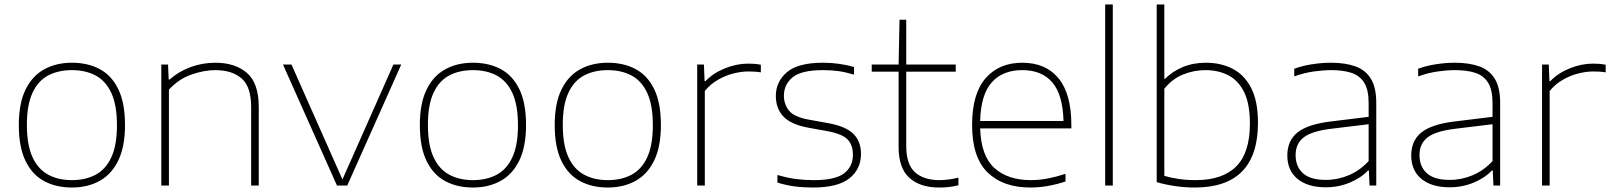

<svg xmlns="http://www.w3.org/2000/svg" viewBox="-20 -828 7195 857"><path d="M301 9Q230 9 176.8 -19.8Q123.5 -48.5 93.8 -110Q64 -171.5 64 -270Q64 -366.5 94 -428Q124 -489.5 177.5 -518.8Q231 -548 301 -548Q372 -548 425.2 -519.5Q478.5 -491 508.2 -429.8Q538 -368.5 538 -270Q538 -173.5 508 -111.8Q478 -50 424.5 -20.5Q371 9 301 9ZM301 -24Q362 -24 407.2 -48.2Q452.5 -72.5 477.2 -126.5Q502 -180.5 502 -269Q502 -358.5 477.2 -412.5Q452.5 -466.5 407.2 -490.8Q362 -515 301 -515Q240 -515 194.8 -491Q149.5 -467 124.8 -413.2Q100 -359.5 100 -271Q100 -181.5 124.8 -127.2Q149.5 -73 194.8 -48.5Q240 -24 301 -24Z M700 0V-540H730L733 -473H737Q779 -510 832 -529Q885 -548 941 -548Q1029 -548 1082 -502.8Q1135 -457.5 1135 -350V0H1101V-351Q1101 -441 1058.2 -478Q1015.5 -515 941 -515Q891.5 -515 835 -495.5Q778.5 -476 734 -428V0Z M1484 0 1243 -540H1281L1508.5 -27L1736 -540H1771L1530 0Z M2091 9Q2020 9 1966.8 -19.8Q1913.5 -48.5 1883.8 -110Q1854 -171.5 1854 -270Q1854 -366.5 1884 -428Q1914 -489.5 1967.5 -518.8Q2021 -548 2091 -548Q2162 -548 2215.2 -519.5Q2268.5 -491 2298.2 -429.8Q2328 -368.5 2328 -270Q2328 -173.5 2298 -111.8Q2268 -50 2214.5 -20.5Q2161 9 2091 9ZM2091 -24Q2152 -24 2197.2 -48.2Q2242.5 -72.5 2267.2 -126.5Q2292 -180.5 2292 -269Q2292 -358.5 2267.2 -412.5Q2242.5 -466.5 2197.2 -490.8Q2152 -515 2091 -515Q2030 -515 1984.8 -491Q1939.5 -467 1914.8 -413.2Q1890 -359.5 1890 -271Q1890 -181.5 1914.8 -127.2Q1939.5 -73 1984.8 -48.5Q2030 -24 2091 -24Z M2693 9Q2622 9 2568.8 -19.8Q2515.5 -48.5 2485.8 -110Q2456 -171.5 2456 -270Q2456 -366.5 2486 -428Q2516 -489.5 2569.5 -518.8Q2623 -548 2693 -548Q2764 -548 2817.2 -519.5Q2870.5 -491 2900.2 -429.8Q2930 -368.5 2930 -270Q2930 -173.5 2900 -111.8Q2870 -50 2816.5 -20.5Q2763 9 2693 9ZM2693 -24Q2754 -24 2799.2 -48.2Q2844.5 -72.5 2869.2 -126.5Q2894 -180.5 2894 -269Q2894 -358.5 2869.2 -412.5Q2844.5 -466.5 2799.2 -490.8Q2754 -515 2693 -515Q2632 -515 2586.8 -491Q2541.5 -467 2516.8 -413.2Q2492 -359.5 2492 -271Q2492 -181.5 2516.8 -127.2Q2541.5 -73 2586.8 -48.5Q2632 -24 2693 -24Z M3092 0V-540H3122L3125 -466H3129Q3163.5 -502 3215.8 -523Q3268 -544 3319 -544Q3335 -544 3347.8 -543Q3360.5 -542 3376 -539V-505Q3362.5 -507.5 3348.8 -508.2Q3335 -509 3319 -509Q3289.5 -509 3254.2 -500.2Q3219 -491.5 3185.2 -472.2Q3151.5 -453 3126 -422V0Z M3609 9Q3565 9 3526.8 4Q3488.5 -1 3450 -13V-47Q3496.5 -33.5 3534 -28.8Q3571.5 -24 3612 -24Q3707.5 -24 3747.2 -54Q3787 -84 3787 -137Q3787 -181.5 3762.5 -206.2Q3738 -231 3671 -243L3588 -258Q3510 -272.5 3476.5 -308.2Q3443 -344 3443 -400Q3443 -463 3492.2 -505.5Q3541.5 -548 3654 -548Q3725 -548 3792 -529V-495Q3752.5 -506.5 3721 -510.8Q3689.5 -515 3654 -515Q3556.5 -515 3517.8 -482.8Q3479 -450.5 3479 -401Q3479 -363 3501.5 -334.5Q3524 -306 3590 -294L3673 -279Q3753.5 -265 3788.2 -231.5Q3823 -198 3823 -141Q3823 -73 3771.5 -32Q3720 9 3609 9Z M4172 9Q4086.5 9 4038.8 -34.5Q3991 -78 3991 -171V-508H3871V-540H3991L3995 -740H4025V-540H4246V-508H4025V-177Q4025 -94.5 4064 -59.2Q4103 -24 4174 -24Q4210 -24 4258 -35V-1Q4232.5 5 4213.5 7Q4194.5 9 4172 9Z M4579 9Q4457 9 4388 -58.5Q4319 -126 4319 -270Q4319 -409.5 4379.2 -478.8Q4439.5 -548 4543 -548Q4647.5 -548 4704.8 -478.5Q4762 -409 4762 -270V-255H4355Q4358.5 -133 4418.2 -78.5Q4478 -24 4581 -24Q4618 -24 4656 -31.2Q4694 -38.5 4736 -52V-18Q4695 -4.5 4656.5 2.2Q4618 9 4579 9ZM4543 -515Q4455.5 -515 4406.8 -460.5Q4358 -406 4355 -288H4727Q4724 -405 4677.2 -460Q4630.5 -515 4543 -515Z M4913 0V-808H4947V0Z M5313 9Q5227 9 5143 -15V-808H5177V-476H5180Q5212.5 -509 5259 -528.5Q5305.5 -548 5363 -548Q5428.5 -548 5481 -521.5Q5533.5 -495 5564.2 -436Q5595 -377 5595 -280Q5595 9 5313 9ZM5317 -24Q5437 -24 5498 -85.2Q5559 -146.5 5559 -276Q5559 -365 5533 -417.2Q5507 -469.5 5462.2 -492.2Q5417.5 -515 5361 -515Q5309.5 -515 5261.2 -495.8Q5213 -476.5 5177 -432V-43Q5204 -35 5239.5 -29.5Q5275 -24 5317 -24Z M5898 8Q5816.5 8 5771.2 -29.8Q5726 -67.5 5726 -134Q5726 -200 5771.5 -236.8Q5817 -273.5 5921 -286L6089 -306.5V-368Q6089 -427 6069.2 -458.8Q6049.5 -490.5 6012.2 -502.8Q5975 -515 5922 -515Q5887 -515 5844.2 -509Q5801.5 -503 5757 -487V-521Q5792.5 -534.5 5836.2 -541.2Q5880 -548 5921 -548Q5984.5 -548 6029.8 -531.8Q6075 -515.5 6099 -476.5Q6123 -437.5 6123 -369V0H6093L6090 -67H6086Q6055.5 -34 6005 -13Q5954.5 8 5898 8ZM5763 -136Q5763 -84.5 5795.8 -54.8Q5828.5 -25 5898 -25Q5951.5 -25 6000.8 -46Q6050 -67 6089 -109V-273.5L5920 -253Q5834.5 -242.5 5798.8 -214.5Q5763 -186.5 5763 -136Z M6451 8Q6369.5 8 6324.2 -29.8Q6279 -67.5 6279 -134Q6279 -200 6324.5 -236.8Q6370 -273.5 6474 -286L6642 -306.5V-368Q6642 -427 6622.2 -458.8Q6602.5 -490.5 6565.2 -502.8Q6528 -515 6475 -515Q6440 -515 6397.2 -509Q6354.5 -503 6310 -487V-521Q6345.5 -534.5 6389.2 -541.2Q6433 -548 6474 -548Q6537.5 -548 6582.8 -531.8Q6628 -515.5 6652 -476.5Q6676 -437.5 6676 -369V0H6646L6643 -67H6639Q6608.5 -34 6558 -13Q6507.5 8 6451 8ZM6316 -136Q6316 -84.5 6348.8 -54.8Q6381.5 -25 6451 -25Q6504.5 -25 6553.8 -46Q6603 -67 6642 -109V-273.5L6473 -253Q6387.5 -242.5 6351.8 -214.5Q6316 -186.5 6316 -136Z M6863 0V-540H6893L6896 -466H6900Q6934.5 -502 6986.8 -523Q7039 -544 7090 -544Q7106 -544 7118.8 -543Q7131.5 -542 7147 -539V-505Q7133.5 -507.5 7119.8 -508.2Q7106 -509 7090 -509Q7060.5 -509 7025.2 -500.2Q6990 -491.5 6956.2 -472.2Q6922.5 -453 6897 -422V0Z"/></svg>

Font: Encode Sans Expanded Thin
Style: Regular
Weight: 100
Width: 7
Designer: Multiple Designers
Foundry: Impallari Type
Version: Version 3.000; ttfautohint (v1.8.3) -l 8 -r 50 -G 200 -x 14 